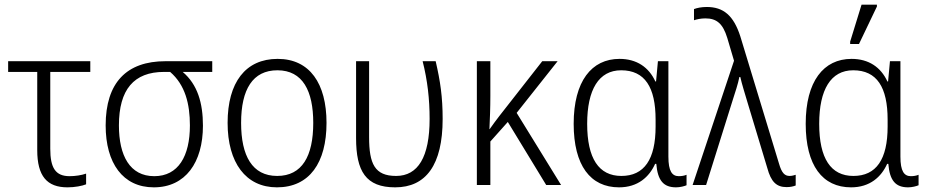

<svg xmlns="http://www.w3.org/2000/svg" viewBox="-20 -795 3988 825"><path d="M270 10C301 10 333 4 350 -3V-49C330 -42 303 -38 279 -38C218 -38 196 -74 196 -156V-486H368V-532H15V-486H140V-150C140 -38 182 10 270 10Z M641 10C777 10 852 -97 852 -255C852 -352 829 -432 765 -486H892V-532H691C524 -532 434 -440 434 -256C434 -94 508 10 641 10ZM643 -38C538 -38 491 -126 491 -256C491 -410 555 -486 685 -486H711C776 -430 796 -348 796 -256C796 -124 746 -38 643 -38Z M1383 -267C1383 -436 1311 -542 1173 -542C1035 -542 958 -441 958 -267C958 -96 1036 10 1170 10C1310 10 1383 -96 1383 -267ZM1016 -267C1016 -411 1066 -493 1172 -493C1281 -493 1326 -404 1326 -267C1326 -124 1278 -39 1171 -39C1064 -39 1016 -125 1016 -267Z M1678 10C1810 10 1882 -86 1882 -284C1882 -378 1872 -446 1852 -532H1796C1817 -449 1826 -369 1826 -284C1826 -120 1776 -39 1682 -39C1590 -39 1566 -91 1566 -206V-532H1510V-202C1510 -59 1552 10 1678 10Z M2376 -532H2310L2126 -297C2111 -278 2099 -261 2084 -240H2083C2085 -283 2087 -332 2087 -383V-532H2029V0H2087V-187L2162 -271L2327 0H2391L2200 -310Z M2640 10C2721 10 2770 -35 2795 -91H2800C2806 -18 2832 10 2885 10C2902 10 2921 5 2930 1V-44C2921 -40 2908 -38 2897 -38C2868 -38 2852 -59 2852 -122V-532H2807L2799 -445H2796C2768 -506 2716 -542 2642 -542C2522 -542 2445 -446 2445 -263C2445 -84 2517 10 2640 10ZM2650 -39C2553 -39 2503 -114 2503 -263C2503 -410 2553 -493 2649 -493C2751 -493 2797 -420 2797 -281V-251C2797 -110 2748 -39 2650 -39Z M3360 9C3376 9 3389 6 3399 2V-44C3393 -42 3383 -39 3373 -39C3352 -39 3339 -51 3327 -93L3161 -639C3132 -729 3088 -765 3017 -765C2994 -765 2975 -761 2962 -756V-708C2974 -712 2991 -716 3011 -716C3059 -716 3086 -694 3105 -632L3134 -534L2956 0H3014L3129 -367C3139 -398 3151 -434 3157 -464H3161C3168 -433 3180 -395 3194 -348L3277 -73C3293 -14 3316 9 3360 9Z M3633 -606H3671L3748 -767V-775H3682L3633 -616ZM3637 10C3718 10 3767 -35 3792 -91H3797C3803 -18 3829 10 3882 10C3899 10 3918 5 3927 1V-44C3918 -40 3905 -38 3894 -38C3865 -38 3849 -59 3849 -122V-532H3804L3796 -445H3793C3765 -506 3713 -542 3639 -542C3519 -542 3442 -446 3442 -263C3442 -84 3514 10 3637 10ZM3647 -39C3550 -39 3500 -114 3500 -263C3500 -410 3550 -493 3646 -493C3748 -493 3794 -420 3794 -281V-251C3794 -110 3745 -39 3647 -39Z"/></svg>

Font: Noto Sans SemiCondensed Light
Style: Regular
Weight: 300
Width: 4
Designer: Monotype Design Team
Foundry: Monotype Imaging Inc.
Version: Version 2.013